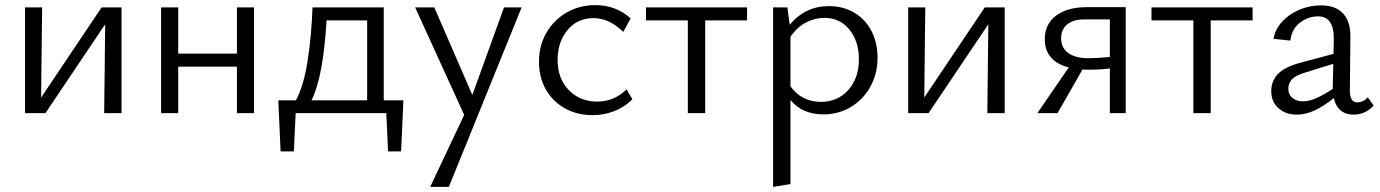

<svg xmlns="http://www.w3.org/2000/svg" viewBox="-20 -443 5404 752"><path d="M392 -348 158 0H78V-414H145L141 -61L378 -414H456V0H388Z M908 -182H678V0H611V-414H678V-233H908V-414H975V0H908Z M1070 -50H1139Q1169 -105 1184.5 -203Q1200 -301 1204 -414H1483V-50H1560L1551 150H1500L1493 0H1138L1131 150H1079ZM1418 -50V-363H1259Q1246 -141 1200 -50Z M2023 -414 1738 289H1665L1798 7L1606 -414H1681L1830 -71L1954 -414Z M2091 -201Q2091 -264 2120 -314.5Q2149 -365 2199.5 -394Q2250 -423 2312 -423Q2392 -423 2450 -371L2421 -318Q2367 -372 2304 -372Q2241 -372 2202.5 -325Q2164 -278 2164 -208Q2164 -135 2208 -90Q2252 -45 2319 -45Q2351 -45 2380.5 -57Q2410 -69 2434 -93L2457 -54Q2424 -22 2384 -7Q2344 8 2301 8Q2241 8 2193 -18.5Q2145 -45 2118 -92.5Q2091 -140 2091 -201Z M2674 -363H2510V-414H2906V-363H2742V0H2674Z M3076 -51V278L3008 289V-414H3064L3073 -346Q3134 -419 3226 -419Q3283 -419 3326.5 -393Q3370 -367 3393.5 -321Q3417 -275 3417 -217Q3417 -154 3389 -103.5Q3361 -53 3312.5 -24Q3264 5 3205 5Q3123 5 3076 -51ZM3194 -44Q3261 -44 3302.5 -90.5Q3344 -137 3344 -211Q3344 -281 3307 -327Q3270 -373 3209 -373Q3172 -373 3137 -355Q3102 -337 3076 -299V-105Q3097 -75 3127.5 -59.5Q3158 -44 3194 -44Z M3851 -348 3617 0H3537V-414H3604L3600 -61L3837 -414H3915V0H3847Z M4327 -175Q4290 -170 4242 -170Q4227 -170 4220 -171L4122 0H4043L4166 -179Q4121 -190 4096.5 -218Q4072 -246 4072 -289Q4072 -348 4116 -381.5Q4160 -415 4238 -415H4389V0H4327ZM4243 -215Q4277 -215 4327 -220V-367H4227Q4184 -367 4160 -347.5Q4136 -328 4136 -293Q4136 -255 4164.5 -235Q4193 -215 4243 -215Z M4654 -363H4490V-414H4886V-363H4722V0H4654Z M5204 -59Q5125 6 5060 6Q5015 6 4987 -19.5Q4959 -45 4959 -86Q4959 -125 4984.5 -152.5Q5010 -180 5072 -197L5203 -232L5204 -290Q5205 -379 5142 -379Q5105 -379 5072 -354.5Q5039 -330 5034 -284L4968 -291Q4974 -328 5001.5 -358Q5029 -388 5069.5 -405Q5110 -422 5153 -422Q5212 -422 5241 -389.5Q5270 -357 5269 -298L5267 -88Q5267 -42 5296 -42Q5307 -42 5318 -47Q5329 -52 5337 -62L5360 -30Q5346 -13 5325.5 -3.5Q5305 6 5281 6Q5251 6 5231 -10.5Q5211 -27 5204 -59ZM5084 -46Q5107 -46 5135.5 -58.5Q5164 -71 5200 -95V-101L5202 -193L5089 -158Q5053 -147 5039.5 -131.5Q5026 -116 5026 -96Q5026 -72 5042.5 -59Q5059 -46 5084 -46Z"/></svg>

Font: QiushuiShotai Bright
Style: Regular
Weight: 400
Designer: Christian Thalmann (Catharsis Fonts)
Version: Version 1.250;